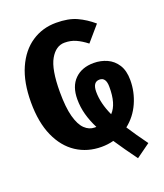

<svg xmlns="http://www.w3.org/2000/svg" viewBox="-158 -835 931 1091"><g transform="rotate(-20 307.5 -289.5)"><path d="M314.9 20.5Q229.7 20.5 163.8 -22.6Q97.9 -65.6 60.5 -149.2Q23.1 -232.8 23.1 -353.8Q23.1 -475.4 60.5 -559.5Q97.9 -643.6 163.1 -687.2Q228.2 -730.8 310.8 -730.8Q385.1 -730.8 434.6 -708.2Q484.1 -685.6 528.7 -647.2L449.2 -554.9Q416.4 -580.5 385.6 -594.4Q354.9 -608.2 317.9 -608.2Q265.1 -608.2 231.3 -549.2Q197.4 -490.3 197.4 -353.8Q197.4 -260.5 212.8 -203.8Q228.2 -147.2 254.9 -121.8Q281.5 -96.4 314.4 -96.4Q319.5 -96.4 324.6 -96.4Q301 -143.1 288.7 -188.2Q276.4 -233.3 276.4 -280.5Q276.4 -358.5 319 -400.8Q361.5 -443.1 433.8 -443.1Q476.4 -443.1 513.6 -426.4Q550.8 -409.7 573.8 -373.8Q596.9 -337.9 596.9 -280.5Q596.9 -209.2 567.7 -143.8Q538.5 -78.5 483.6 -35.4Q502.1 -7.2 523.6 24.4Q545.1 55.9 570.8 90.8L486.2 151.8Q458.5 113.3 433.8 78.7Q409.2 44.1 387.7 11.3Q352.8 20.5 314.9 20.5ZM391.8 -283.6Q391.8 -214.4 428.2 -135.4Q472.8 -181 471.8 -285.6Q471.8 -343.1 432.8 -343.1Q391.8 -343.1 391.8 -283.6Z"/></g></svg>

Font: Fira Code
Style: Bold
Weight: 700
Monospace: yes
Designer: Carrois Corporate, Edenspiekermann AG, Nikita Prokopov
Foundry: Carrois Corporate, Edenspiekermann AG, Nikita Prokopov
Version: Version 6.000; ttfautohint (v1.8.2) -l 8 -r 50 -G 200 -x 14 